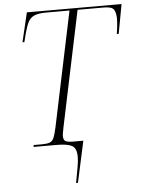

<svg xmlns="http://www.w3.org/2000/svg" viewBox="-61 -761 746 1018"><g transform="rotate(-5 312.5 -252.0)"><path d="M302 210Q311 162 317 128.5Q323 95 323 73Q323 26 298 13Q273 0 217 0H94L96 -10H139Q167 -10 181.5 -15.5Q196 -21 203.5 -39Q211 -57 219 -94L347 -704H224Q182 -704 160 -694.5Q138 -685 127 -663.5Q116 -642 106 -605L94 -558H84L121 -714H625L596 -558H586Q590 -582 592 -603.5Q594 -625 594 -640Q594 -668 584 -686Q574 -704 531 -704H390L261 -89Q258 -72 256 -62Q254 -52 254 -43Q254 -23 265.5 -16.5Q277 -10 305 -10H360L312 210Z"/></g></svg>

Font: Noto Serif Display ExtraLight
Style: Italic
Weight: 200
Italic angle: -12°
Designer: Monotype Design Team
Foundry: Monotype Imaging Inc.
Version: Version 2.009